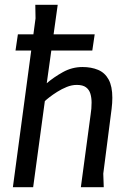

<svg xmlns="http://www.w3.org/2000/svg" viewBox="-20 -785 532 805"><path d="M222 -765 176 -436Q205 -461 243.5 -482.5Q282 -504 326 -504Q363 -504 391.5 -492Q420 -480 435.5 -451.5Q451 -423 451 -375Q451 -353 448 -329L413 -57L415 0H319L360 -305Q362 -317 363 -329.5Q364 -342 364 -355Q364 -375 359 -392Q354 -409 340.5 -419Q327 -429 302 -429Q281 -429 260 -420.5Q239 -412 220 -400Q201 -388 187.5 -377.5Q174 -367 168 -361L119 0H34L129 -708L128 -765ZM55 -641H377L367 -573H45Z"/></svg>

Font: Rosario Medium
Style: Italic
Weight: 500
Italic angle: -8.05°
Version: Version 1.201